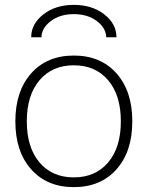

<svg xmlns="http://www.w3.org/2000/svg" viewBox="-20 -758 606 788"><path d="M458 -605H416Q415 -643 377.5 -671.5Q340 -700 283 -700Q226 -700 188.5 -671.5Q151 -643 150 -605H108Q108 -660 158 -699Q208 -738 283 -738Q358 -738 408 -699Q458 -660 458 -605ZM142 -91.5Q194 -30 283 -30Q372 -30 424 -91.5Q476 -153 476 -260Q476 -367 424 -428.5Q372 -490 283 -490Q194 -490 142 -428.5Q90 -367 90 -260Q90 -153 142 -91.5ZM458 -63Q393 10 283 10Q173 10 108 -63Q43 -136 43 -260Q43 -384 108 -457Q173 -530 283 -530Q393 -530 458 -457Q523 -384 523 -260Q523 -136 458 -63Z"/></svg>

Font: M PLUS 1p Light
Style: Regular
Weight: 300
Version: Version 1.061